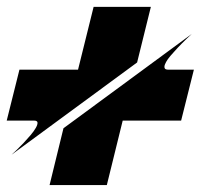

<svg xmlns="http://www.w3.org/2000/svg" viewBox="-22 -609 586 560"><path d="M76.7 -257.3H-2.4L34.7 -405.8H205.6L251 -588.9H418L377.9 -426.8L11.7 -157.7Q17.1 -162.6 26.9 -171.9Q36.6 -181.2 47.1 -192.4Q57.6 -203.6 67.4 -215.1Q77.1 -226.6 82.5 -236.1Q87.9 -245.6 87.4 -251.5Q86.9 -257.3 76.7 -257.3ZM468.8 -405.8H543.5L506.3 -257.3H335.9L289.6 -69.3H122.6L163.1 -234.9L537.6 -510.3Q505.9 -481 485.8 -458Q473.1 -444.3 467.5 -436.3Q461.9 -428.2 459.2 -421.4Q456.5 -414.6 458.3 -410.2Q460 -405.8 468.8 -405.8Z"/></svg>

Font: Facon
Style: Bold Italic
Weight: 700
Italic angle: -12°
Designer: Google
Version: Version 2.001150; 2014